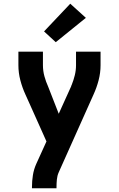

<svg xmlns="http://www.w3.org/2000/svg" viewBox="-20 -808 640 1033"><path d="M152 205V198Q152 166 157 134.5Q162 103 175 74L230 -47L209 -94L136 -257L117 -299Q100 -336 89.5 -376Q79 -416 79 -457V-530H211V-457Q211 -442 213 -427Q215 -412 219 -397.5Q223 -383 228 -369Q233 -355 239 -342L296 -196L363 -344Q363 -346 364 -348Q365 -350 366 -352Q376 -377 382.5 -403.5Q389 -430 389 -457V-530H521V-457Q521 -416 510.5 -376Q500 -336 483 -299L296 119Q288 137 286 157.5Q284 178 284 198V205ZM280 -581 217 -639 358 -788 442 -712Z"/></svg>

Font: Iosevka Curly XBdEx
Style: Regular
Weight: 800
Width: 7
Monospace: yes
Designer: Belleve Invis
Foundry: Belleve Invis
Version: Version 11.1.0; ttfautohint (v1.8.3)